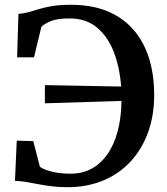

<svg xmlns="http://www.w3.org/2000/svg" viewBox="-20 -771 696 802"><path d="M261 11Q226 11 196 7.2Q166 3.5 139.5 -1.8Q113 -7 89 -11Q65 -15 42.5 -15.5L50 -183.5L119 -181.5L146.5 -75Q157.5 -64.5 192.5 -55Q227.5 -45.5 276 -45.5Q323.5 -45.5 361.8 -66Q400 -86.5 428 -125.8Q456 -165 471.2 -221.5Q486.5 -278 487.5 -349.5L167.5 -339.5V-415.5L486 -409.5Q480 -491 454.8 -555.2Q429.5 -619.5 384 -656.8Q338.5 -694 271 -694Q221.5 -694 195.5 -684Q169.5 -674 153 -659.5L122 -531.5H51.5L57 -713Q79 -714.5 99.2 -720.2Q119.5 -726 143.2 -733.2Q167 -740.5 199 -745.8Q231 -751 277 -751Q362 -751 426.8 -724.8Q491.5 -698.5 535.5 -649Q579.5 -599.5 601.8 -530Q624 -460.5 624 -374Q624 -287.5 598 -216.8Q572 -146 524.2 -95Q476.5 -44 409.8 -16.5Q343 11 261 11Z"/></svg>

Font: Merriweather 24pt SemiBold
Style: Regular
Weight: 600
Designer: Eben Sorkin
Foundry: Eben Sorkin
Version: Version 2.100